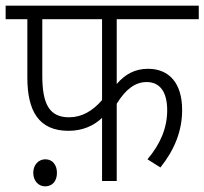

<svg xmlns="http://www.w3.org/2000/svg" viewBox="-20 -642 725 681"><path d="M394 -574H685V-622H0V-574H77V-367C77 -249 117 -178 223 -178C274 -178 314 -197 342 -224V0H394V-274C426 -326 460 -351 500 -351C548 -351 573 -315 573 -251C573 -187 548 -130 503 -77L549 -48C599 -111 626 -177 626 -252C626 -347 580 -398 505 -398C459 -398 424 -379 394 -344ZM130 -574H342V-287C308 -248 270 -226 225 -226C155 -226 130 -273 130 -374ZM98 -29C98 0 117 19 140 19C165 19 182 1 182 -29C182 -57 166 -77 141 -77C117 -77 98 -58 98 -29Z"/></svg>

Font: Noto Sans Devanagari SemiCondensed Light
Style: Regular
Weight: 300
Width: 4
Designer: Jelle Bosma - Monotype Design Team
Foundry: Monotype Imaging Inc.
Version: Version 2.004